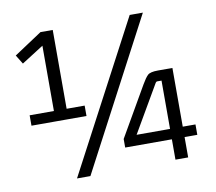

<svg xmlns="http://www.w3.org/2000/svg" viewBox="-73 -726 921 818"><g transform="rotate(-10 387.0 -317.5)"><path d="M678 0H623V-92L626 -88H421V-125L545 -340Q560 -366 571 -376.5Q582 -387 615 -387H678V-129L674 -133H733V-88H674L678 -92ZM597 -337 476 -129 472 -133H626L623 -129V-342H604Q600 -342 597 -337ZM282 -294V-249H44V-294ZM30 -555 151 -635H204V-249H149V-585L156 -581L54 -516ZM538 -641H595L254 6H196Z"/></g></svg>

Font: Gemunu Libre ExtraLight Light
Style: Regular
Weight: 300
Version: Version 1.100